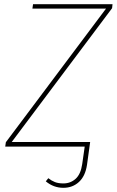

<svg xmlns="http://www.w3.org/2000/svg" viewBox="-20 -701 558 918"><path d="M516 -662 36 -22H411L408 0L396 87Q388 141 357.5 169Q327 197 283 197Q236 197 199 166L211 151Q226 163 242.5 169.5Q259 176 283 176Q317 176 341.5 154Q366 132 373 84L385 0H5L8 -21L487 -660H135L138 -681H518Z"/></svg>

Font: FiraGO Thin
Style: Italic
Weight: 100
Italic angle: -8°
Designer: bBox Type GmbH
Foundry: bBox Type GmbH
Version: Version 1.001